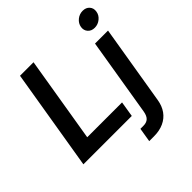

<svg xmlns="http://www.w3.org/2000/svg" viewBox="-242 -917 1300 1300"><g transform="rotate(-45 407.5 -267.5)"><path d="M20 0 140.6 -727.5H270L168 -111.3H501.5L483.4 0ZM653.8 -522.5H778.3L683.6 48.3Q675.8 97.2 650.9 132.1Q626 167 585.7 185.5Q545.4 204.1 491.2 204.1H446.3L462.9 103H491.2Q522.5 103 539.1 86.9Q555.7 70.8 561.5 36.6ZM728.5 -599.1Q697.3 -599.1 679.4 -619.4Q661.6 -639.6 666 -668.9Q670.9 -698.7 695.6 -718.8Q720.2 -738.8 751.5 -738.8Q782.7 -738.8 800.5 -718.8Q818.4 -698.7 813.5 -668.9Q809.1 -639.6 784.4 -619.4Q759.8 -599.1 728.5 -599.1Z"/></g></svg>

Font: Inter 28pt SemiBold
Style: Italic
Weight: 600
Italic angle: -9.3988°
Designer: Rasmus Andersson
Foundry: rsms
Version: Version 4.001;git-66647c0bb